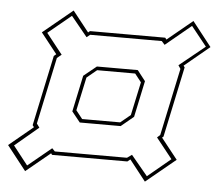

<svg xmlns="http://www.w3.org/2000/svg" viewBox="-94 -662 806 709"><g transform="rotate(5 309.5 -307.0)"><path d="M24 -4 -47 -94.5 42.5 -168.5 37 -175.5 92.5 -437 101 -444 41 -520 151 -610.5 211 -534.5 217.5 -540H496.5L501.5 -533.5L595 -610.5L666 -520L573 -443L577.5 -437L522 -175.5L517 -171.5L578 -94.5L468 -4L407.5 -81L397 -72.5H118L114 -78ZM217 -214H358L395 -244.5L421.5 -368L397.5 -398.5H256.5L219.5 -368L193 -244.5ZM29.5 -25.5 116.5 -97 127 -86H394.5L412 -98.5L473.5 -24.5L558.5 -95L498.5 -170.5L509.5 -180.5L562.5 -430L554 -443L649 -520L591.5 -592L496.5 -513.5L485 -526.5H219.5L207 -516.5L146.5 -590.5L61 -520L121 -444L104.5 -430.5L52 -183L62.5 -168.5L-25 -95ZM209.5 -200.5 178.5 -239 207 -373.5 254.5 -412H406L436 -373.5L407.5 -239L361 -200.5Z"/></g></svg>

Font: Tourney Thin
Style: Italic
Weight: 100
Italic angle: -12°
Designer: Tyler Finck
Foundry: Etcetera Type Co
Version: Version 1.015